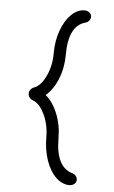

<svg xmlns="http://www.w3.org/2000/svg" viewBox="-56 -772 523 880"><g transform="rotate(5 205.5 -332.0)"><path d="M173 -140Q173 -197 150.5 -244Q128 -291 98 -302Q88 -305 81.5 -313.5Q75 -322 75 -332Q75 -342 81.5 -350.5Q88 -359 98 -362Q128 -373 150.5 -420Q173 -467 173 -524Q173 -583 190.5 -631Q208 -679 236.5 -706.5Q265 -734 297 -734Q310 -734 319.5 -726.5Q329 -719 329 -707Q329 -697 323 -689.5Q317 -682 308 -679Q229 -660 229 -524Q229 -464 208 -412Q187 -360 153 -332Q187 -304 208 -252Q229 -200 229 -140Q229 -6 308 15Q317 18 323 26Q329 34 329 43Q329 55 319.5 62.5Q310 70 297 70Q264 70 235.5 43Q207 16 190 -32.5Q173 -81 173 -140Z"/></g></svg>

Font: Tsukimi Rounded
Style: Regular
Weight: 400
Designer: Takashi Funayama
Foundry: Takashi Funayama
Version: Version 1.032; ttfautohint (v1.8.3)